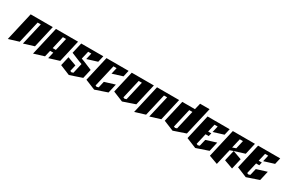

<svg xmlns="http://www.w3.org/2000/svg" viewBox="98 -1616 3918 2632"><g transform="rotate(30 2057.5 -300.0)"><path d="M165 -500H515L435 -150L273 -100L354 -450H304L223 -100L62 -50Z M565 -500H915L835 -150L673 -100L696 -200H646L623 -100L462 -50ZM704 -450 658 -250H708L754 -450Z M965 -500H1315L1292 -400L1131 -350L1154 -450H1104L1075 -325L1121 -308L1258 -251L1225 -106L1034 -41L875 -106L908 -250L1046 -200L1023 -100L1046 -91L1073 -100L1109 -258L1063 -275L926 -331Z M1365 -500H1715L1692 -400L1531 -350L1554 -450H1504L1423 -100L1446 -91L1473 -100L1496 -200L1658 -250L1625 -106L1434 -41L1275 -106Z M1765 -500H2115L2036 -156L1846 -91L1686 -156ZM1904 -450 1835 -150 1857 -141 1885 -150 1954 -450Z M2165 -500H2515L2435 -150L2273 -100L2354 -450H2304L2223 -100L2062 -50Z M2789 -600H2939L2836 -156L2646 -91L2486 -156L2565 -500H2765ZM2704 -450 2635 -150 2657 -141 2685 -150 2754 -450Z M2965 -500H3315L3292 -400L3131 -350L3154 -450H3104L3075 -325H3125L3113 -275H3063L3023 -100L3046 -91L3073 -100L3098 -206L3259 -256L3225 -106L3034 -41L2875 -106Z M3365 -500H3715L3674 -319L3512 -269L3458 -250L3400 0L3262 -50ZM3512 -269 3651 -219 3612 -50 3473 -100ZM3504 -450 3469 -300 3524 -319 3554 -450Z M3765 -500H4115L4092 -400L3931 -350L3954 -450H3904L3875 -325H3925L3913 -275H3863L3823 -100L3846 -91L3873 -100L3898 -206L4059 -256L4025 -106L3834 -41L3675 -106Z"/></g></svg>

Font: SOV_Meka
Style: Italic
Weight: 400
Italic angle: -13°
Version: Version 1.00